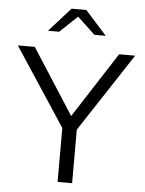

<svg xmlns="http://www.w3.org/2000/svg" viewBox="-60 -966 767 1014"><g transform="rotate(5 323.0 -459.0)"><path d="M284 0V-286L12 -700H102L325 -353L549 -700H634L361 -284V0ZM410 -791 316 -879 223 -791H164L278 -918H356L470 -791Z"/></g></svg>

Font: Rosa Sans Light
Style: Regular
Weight: 300
Designer: Pentagram / MCKL
Foundry: Pentagram / MCKL
Version: Version 1.005;September 16, 2019;FontCreator 11.5.0.2425 64-